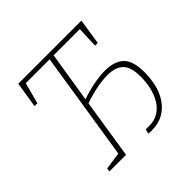

<svg xmlns="http://www.w3.org/2000/svg" viewBox="-172 -870 1052 1052"><g transform="rotate(-45 354.5 -343.5)"><path d="M433 6Q428 6 426 5.5Q424 5 411 4L418 -22Q424 -22 430.5 -22Q437 -22 444 -22Q487 -22 517.5 -41.5Q548 -61 567 -94Q586 -127 594.5 -166Q603 -205 603 -244Q603 -322 571.5 -351.5Q540 -381 480 -381Q439 -381 390.5 -371Q342 -361 297 -345L243 0H114L117 -20L218 -35L317 -666H132L99 -543H77L101 -693H590L567 -543H546L551 -666H348L301 -372Q348 -389 397.5 -398.5Q447 -408 488 -408Q559 -408 597 -373Q635 -338 635 -247Q635 -201 624.5 -156Q614 -111 590 -74.5Q566 -38 527.5 -16Q489 6 433 6Z"/></g></svg>

Font: Bitter ExtraLight
Style: Italic
Weight: 200
Italic angle: -9°
Designer: Sol Matas, and Bitter project Authors
Foundry: Sol Matas
Version: Version 2.001